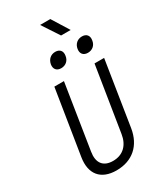

<svg xmlns="http://www.w3.org/2000/svg" viewBox="-280 -1261 1160 1370"><g transform="rotate(-30 300.0 -576.0)"><path d="M391 -1022H470L383 -1162H299ZM496 -819C533 -819 561 -843 566 -880C573 -918 553 -942 516 -942C479 -942 451 -918 445 -880C439 -843 459 -819 496 -819ZM276 -819C313 -819 341 -843 346 -880C353 -918 333 -942 296 -942C259 -942 232 -918 225 -880C219 -843 239 -819 276 -819ZM254 10C386 10 472 -69 493 -197L577 -730H498L413 -197C400 -113 348 -61 266 -61C183 -61 148 -113 162 -197L246 -730H167L82 -197C62 -70 123 10 254 10Z"/></g></svg>

Font: JetBrains Mono Light
Style: Italic
Weight: 336
Italic angle: -9°
Monospace: yes
Designer: Philipp Nurullin, Konstantin Bulenkov
Foundry: JetBrains
Version: Version 2.305